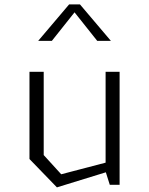

<svg xmlns="http://www.w3.org/2000/svg" viewBox="-20 -818 660 850"><path d="M173.5 -131.5 251 -46.5 490 -109V-68L232 11.5L110.5 -114V-500H173.5ZM509.5 0H466L447.5 -58.5V-500H509.5ZM286 -798.5H334L471 -637H410.5L296 -781H324L209.5 -637H149Z"/></svg>

Font: Monaspace Krypton Var ExLight
Style: Regular
Weight: 200
Designer: Riley Cran and the Lettermatic Team
Version: Version 1.200 (Monaspace Krypton Var)